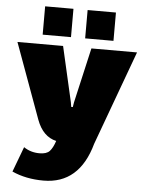

<svg xmlns="http://www.w3.org/2000/svg" viewBox="-60 -748 771 1013"><g transform="rotate(5 325.0 -241.5)"><path d="M362.5 -550V-700H512.5V-550ZM137.5 -550V-700H287.5V-550ZM8.3 -500H250L316.7 -208.3L320.8 -183.3H325H329.2L333.3 -208.3L400 -500H641.7L458.3 0Q398.3 216.7 208.3 216.7Q115 216.7 41.7 183.3L91.7 50Q128.3 75 175 75Q212.5 75 228.8 57.5Q245 40 257.5 2.5Q186.7 -13.3 154.2 -100Z"/></g></svg>

Font: BoonTook
Style: Regular
Weight: 400
Designer: Sungsit Sawaiwan
Foundry: FontUni
Version: Version 3.0